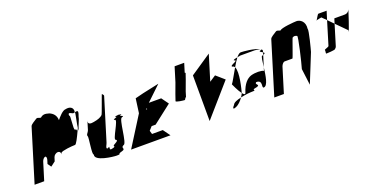

<svg xmlns="http://www.w3.org/2000/svg" viewBox="-26 -1239 3057 1580"><g transform="rotate(-20 1502.0 -449.0)"><path d="M84 -188H168L216 -344C221 -360 235 -375 245 -375C254 -375 257 -361 252 -344L242 -312L264 -281L305 -312L315 -344C320 -361 338 -375 356 -375C372 -375 382 -360 377 -344L382 -360C395 -374 480 -382 509 -382C519 -382 544 -432 567 -482C559 -494 569 -500 552 -500C535 -500 562 -637 545 -624C544 -648 550 -649 583 -632C588 -632 594 -634 599 -635C607 -682 569 -693 536 -685C509 -685 473 -642 454 -619C453 -662 429 -685 399 -698C361 -710 342 -707 322 -689C305 -689 295 -704 279 -692C263 -680 230 -665 225 -648ZM599 -634C606 -639 579 -530 578 -505C575 -497 570 -490 567 -482C568 -480 573 -483 577 -490C578 -491 580 -494 583 -499L581 -498L582 -500H583C585 -504 585 -509 588 -515C602 -548 618 -591 615 -580C618 -589 616 -585 610 -573C618 -595 623 -612 623 -612C633 -644 616 -639 599 -635ZM583 -500V-499Z M631 -416C639 -404 609 -255 627 -255C610 -200 771 -182 802 -182C850 -182 804 -188 851 -200C898 -212 848 -227 883 -244C915 -244 920 -464 950 -464C984 -472 920 -479 946 -485C965 -489 939 -492 927 -493C916 -492 886 -489 902 -485C926 -479 859 -472 887 -464C919 -464 809 -307 839 -307C866 -290 793 -275 807 -262C817 -254 789 -249 771 -246C771 -250 762 -258 769 -271C759 -271 747 -256 744 -268C741 -280 754 -295 759 -312L872 -680C874 -688 862 -695 860 -701C859 -707 802 -538 797 -538C783 -524 757 -513 719 -507C691 -501 663 -503 673 -536L650 -460C645 -443 623 -428 631 -416ZM927 -493C932 -494 934 -494 927 -494C920 -494 922 -494 927 -493Z M929 -188H1274L1229 -250H1135L1126 -281L1154 -312H1189L1351 -438L1306 -500H1198L1325 -621L1181 -590L1109 -572L1092 -447ZM1156 -456 1164 -464 1168 -456Z M1409 -438C1406 -428 1473 -420 1484 -420C1486 -420 1491 -427 1496 -438H1501L1515 -484C1538 -542 1564 -620 1566 -626C1567 -628 1564 -630 1560 -632L1584 -710H1500L1461 -583C1438 -525 1411 -444 1409 -438Z M1616 -588 1617 -188 1858 -464 1787 -526 1732 -490 1800 -712Z M1892 -409C1892 -409 1920 -345 1944 -314L1945 -318C1950 -335 1990 -486 1965 -532C1933 -478 1903 -420 1892 -409ZM1851 -244C1825 -216 1835 -210 1861 -222C1883 -231 1908 -256 1926 -282C1889 -274 1857 -262 1851 -244ZM1944 -545C1953 -545 1960 -540 1965 -532C1981 -559 1996 -584 2011 -603C1993 -600 1972 -595 1975 -589C2020 -577 1926 -562 1944 -545ZM2011 -603C2031 -607 2048 -608 2025 -608H2164C2161 -608 2202 -605 2214 -599C2169 -625 2070 -632 2050 -632C2039 -632 2026 -621 2011 -603ZM1926 -282C1974 -293 2009 -295 2017 -295C2083 -295 2025 -301 2055 -313C2133 -325 2058 -340 2087 -358C2148 -358 2108 -295 2130 -295C2166 -295 2178 -381 2187 -452L2178 -423C2159 -434 2107 -436 2066 -424C2030 -412 1995 -377 1973 -306C1968 -290 1957 -297 1944 -314C1940 -304 1933 -293 1926 -282ZM2202 -589C2195 -583 2212 -576 2223 -569L2226 -580C2228 -587 2225 -592 2218 -597C2220 -595 2216 -592 2202 -589ZM2214 -599C2215 -598 2217 -598 2218 -597C2217 -598 2216 -598 2214 -599ZM2207 -545C2198 -545 2193 -502 2187 -452L2217 -548ZM2217 -548C2239 -556 2234 -562 2223 -569Z M2183 -188H2267L2334 -406C2339 -421 2354 -438 2363 -438H2433C2437 -438 2493 -607 2494 -600C2505 -608 2518 -608 2533 -600C2544 -600 2489 -372 2476 -330L2494 -187L2595 -437C2600 -454 2642 -612 2634 -624C2643 -692 2597 -716 2569 -716C2551 -716 2431 -707 2421 -689C2404 -689 2394 -704 2378 -692C2362 -680 2329 -665 2324 -648Z M2722 -662C2723 -661 2726 -663 2728 -666C2725 -665 2721 -663 2722 -662ZM2728 -666C2737 -669 2756 -671 2772 -675L2809 -638L2832 -712H2760C2753 -712 2737 -678 2728 -666ZM2708 -412C2712 -406 2702 -381 2710 -381C2719 -381 2778 -384 2787 -390C2795 -396 2801 -404 2803 -412L2857 -589L2809 -638L2747 -434C2744 -425 2704 -418 2708 -412ZM2857 -589 2945 -500C2953 -500 2938 -497 2943 -490C2947 -484 3000 -647 3004 -661C2998 -644 2980 -631 2964 -631H2870ZM3004 -661V-662Z"/></g></svg>

Font: bitstorm
Style: sucnobl
Weight: 400
Version: Version 0.2